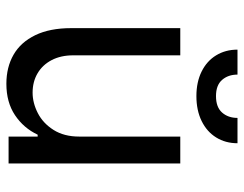

<svg xmlns="http://www.w3.org/2000/svg" viewBox="-100 -646 754 593"><g transform="rotate(90 276.5 -350.0)"><path d="M402.3 -530.3H485.4V0H402.3V-89.8H396.5Q376 -46.4 336.2 -19.8Q296.4 6.8 239.3 6.8Q188 6.8 149.4 -15.4Q110.8 -37.6 89.1 -82.5Q67.4 -127.4 67.4 -193.4V-530.3H151.4V-199.2Q151.4 -161.6 166 -133.3Q180.7 -105 206.8 -89.6Q232.9 -74.2 266.6 -74.2Q298.3 -74.2 329.8 -90.3Q361.3 -106.4 381.8 -138.9Q402.3 -171.4 402.3 -217.8ZM277.3 -580.1Q233.9 -580.1 201.4 -596.2Q168.9 -612.3 151.4 -641.1Q133.8 -669.9 133.8 -707H210.9Q210.9 -678.2 227.3 -659.4Q243.7 -640.6 277.3 -640.6Q311.5 -640.6 328.1 -659.4Q344.7 -678.2 344.7 -707H422.9Q422.9 -669.9 405 -641.1Q387.2 -612.3 354.2 -596.2Q321.3 -580.1 277.3 -580.1Z"/></g></svg>

Font: Pretendard
Style: Regular
Weight: 400
Designer: Base glyphs from Inter by Rasmus Andersson; Hangeul glyphs from Noto Sans CJK(Source Han Sans) by Jang Soo-young and Kan
Foundry: Kil Hyung-jin
Version: Version 1.309